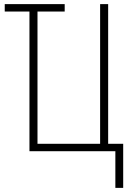

<svg xmlns="http://www.w3.org/2000/svg" viewBox="-20 -734 640 932"><path d="M540 178H578V-36H505V-714H466V-36H162V-678H294V-714H3V-678H123V0H540Z"/></svg>

Font: Noto Sans Mono ExtraLight
Style: Regular
Weight: 200
Designer: Monotype Design Team
Foundry: Monotype Imaging Inc.
Version: Version 2.014